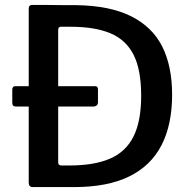

<svg xmlns="http://www.w3.org/2000/svg" viewBox="-20 -762 779 782"><path d="M379 -346Q379 -328 358 -328H47Q37 -328 33.5 -332Q30 -336 30 -344V-396Q30 -411 42 -411H368Q379 -411 379 -398ZM114 0Q97 0 97 -18V-726Q97 -735 101 -738.5Q105 -742 114 -742Q132 -742 155.5 -742Q179 -742 203.5 -741.5Q228 -741 251 -741Q274 -741 291 -741Q428 -739 514.5 -695.5Q601 -652 641 -572Q681 -492 681 -376Q681 -254 637.5 -170Q594 -86 505.5 -43Q417 0 282 0ZM230 -88H262Q364 -88 428.5 -116Q493 -144 524 -206.5Q555 -269 555 -372Q555 -478 524 -539Q493 -600 429.5 -626.5Q366 -653 268 -653H227Q217 -653 217 -639V-100Q217 -88 230 -88Z"/></svg>

Font: Libre Franklin Thin Medium
Style: Regular
Weight: 500
Version: Version 3.000